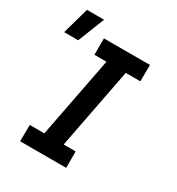

<svg xmlns="http://www.w3.org/2000/svg" viewBox="-179 -867 907 982"><g transform="rotate(30 275.0 -376.5)"><path d="M359 0H87L88 -97H174L266 -573H195V-670H467L466 -573H380L288 -97H359ZM3 -596 47 -753H148L86 -596Z"/></g></svg>

Font: Lode
Style: Bold Italic
Weight: 700
Italic angle: -11°
Monospace: yes
Designer: Belleve Invis
Foundry: Belleve Invis
Version: Version 29.2.0; ttfautohint (v1.8.3)